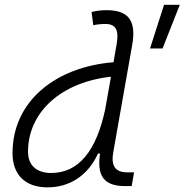

<svg xmlns="http://www.w3.org/2000/svg" viewBox="-20 -786 784 816"><path d="M182.1 10.3C278.3 10.3 355 -42.5 396.5 -133.3H405.3C392.1 -46.4 415 4.9 510.7 4.9H539.6L549.8 -53.7H519.5C468.8 -53.7 451.2 -82.5 461.4 -139.2L542 -595.7C559.6 -696.3 527.8 -742.7 433.6 -742.7C412.1 -742.7 390.6 -740.7 369.1 -734.9L376.5 -678.7C393.6 -682.6 411.1 -684.1 428.2 -684.1C473.6 -684.1 485.8 -656.2 475.6 -597.7L462.4 -521.5C214.4 -501.5 33.2 -354.5 33.2 -135.3C33.2 -43 87.4 10.3 182.1 10.3ZM427.7 -324.2C390.1 -145 314.5 -50.8 197.8 -50.8C135.3 -50.8 99.1 -83.5 99.1 -141.1C99.1 -310.5 241.2 -437 451.7 -460L427.7 -325.2ZM617.7 -580.1H670.9L744.1 -765.6H677.2Z"/></svg>

Font: Cascadia Mono NF Light
Style: Italic
Weight: 300
Italic angle: -10°
Monospace: yes
Designer: Aaron Bell
Foundry: Saja Typeworks
Version: Version 2404.023